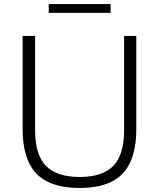

<svg xmlns="http://www.w3.org/2000/svg" viewBox="-20 -917 783 946"><path d="M372.5 9Q276 9 214 -21.8Q152 -52.5 121.8 -117.2Q91.5 -182 91.5 -282.5V-740H153V-275.5Q153 -155 206.2 -100Q259.5 -45 372.5 -45Q485.5 -45 538.5 -100Q591.5 -155 591.5 -275.5V-740H651.5V-282.5Q651.5 -182 621.5 -117.2Q591.5 -52.5 529.8 -21.8Q468 9 372.5 9ZM220 -853.5V-897H525V-853.5Z"/></svg>

Font: Encode Sans SemiExpanded Light
Style: Regular
Weight: 300
Width: 6
Designer: Multiple Designers
Foundry: Impallari Type
Version: Version 3.002